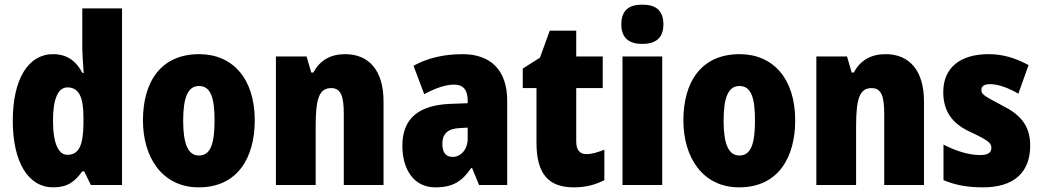

<svg xmlns="http://www.w3.org/2000/svg" viewBox="-20 -862 4480 826"><path d="M209 -56C269 -56 301 -79 334 -125H342L371 -66H505V-826H334V-661C334 -632 337 -591 340 -548H335C306 -602 266 -629 208 -629C103 -629 35 -524 35 -343C35 -163 102 -56 209 -56ZM270 -196C232 -196 208 -243 208 -344C208 -439 231 -486 270 -486C320 -486 339 -444 339 -356V-329C338 -236 319 -196 270 -196Z M1076 -344C1076 -526 979 -629 837 -629C672 -629 595 -510 595 -344C595 -186 677 -56 835 -56C1006 -56 1076 -189 1076 -344ZM768 -343C768 -444 789 -492 836 -492C886 -492 903 -443 903 -344C903 -244 886 -193 836 -193C788 -193 768 -245 768 -343Z M1465 -629C1401 -629 1356 -602 1328 -550H1319L1299 -619H1167V-66H1338V-316C1338 -436 1352 -483 1405 -483C1448 -483 1459 -445 1459 -372V-66H1630V-426C1630 -559 1567 -629 1465 -629Z M1970 -629C1887 -629 1816 -611 1759 -579L1805 -457C1855 -484 1899 -498 1934 -498C1972 -498 1992 -476 1992 -430V-418L1914 -415C1782 -409 1711 -353 1711 -235C1711 -136 1758 -56 1853 -56C1929 -56 1968 -82 2007 -139H2011L2041 -66H2162V-429C2162 -562 2089 -629 1970 -629ZM1958 -311 1992 -313V-266C1992 -219 1963 -187 1927 -187C1899 -187 1883 -205 1883 -243C1883 -286 1906 -309 1958 -311Z M2503 -199C2474 -199 2459 -217 2459 -253V-483H2573V-619H2459V-730H2345L2303 -614L2229 -567V-483H2288V-248C2288 -112 2341 -56 2449 -56C2503 -56 2542 -68 2580 -87V-218C2552 -207 2527 -199 2503 -199Z M2743 -842C2685 -842 2653 -817 2653 -757C2653 -698 2687 -673 2743 -673C2800 -673 2834 -698 2834 -757C2834 -817 2802 -842 2743 -842ZM2829 -619H2658V-66H2829Z M3401 -344C3401 -526 3304 -629 3162 -629C2997 -629 2920 -510 2920 -344C2920 -186 3002 -56 3160 -56C3331 -56 3401 -189 3401 -344ZM3093 -343C3093 -444 3114 -492 3161 -492C3211 -492 3228 -443 3228 -344C3228 -244 3211 -193 3161 -193C3113 -193 3093 -245 3093 -343Z M3790 -629C3726 -629 3681 -602 3653 -550H3644L3624 -619H3492V-66H3663V-316C3663 -436 3677 -483 3730 -483C3773 -483 3784 -445 3784 -372V-66H3955V-426C3955 -559 3892 -629 3790 -629Z M4412 -236C4412 -325 4366 -371 4290 -409C4213 -450 4202 -456 4202 -475C4202 -492 4215 -500 4240 -500C4276 -500 4322 -482 4361 -459L4405 -582C4347 -613 4294 -629 4233 -629C4111 -629 4038 -571 4038 -466C4038 -384 4076 -331 4151 -296C4233 -258 4245 -246 4245 -226C4245 -204 4229 -195 4195 -195C4147 -195 4088 -214 4039 -240V-87C4094 -64 4148 -56 4209 -56C4343 -56 4412 -121 4412 -236Z"/></svg>

Font: Noto Sans Malayalam UI Condensed Black
Style: Regular
Weight: 900
Width: 3
Designer: Jelle Bosma - Monotype Design Team
Foundry: Monotype Imaging Inc.
Version: Version 2.104